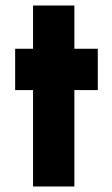

<svg xmlns="http://www.w3.org/2000/svg" viewBox="-20 -677 405 697"><path d="M250 -350V0H100V-350H35V-500H100V-657H250V-500H335V-350Z"/></svg>

Font: Urbanist
Style: Regular
Weight: 400
Designer: Corey Hu
Foundry: Corey Hu
Version: Version 1.2; befe77262ef67d88f1d94aa3d2e49ef1327b4483